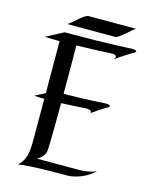

<svg xmlns="http://www.w3.org/2000/svg" viewBox="-122 -886 756 975"><g transform="rotate(15 256.0 -398.5)"><path d="M429 -383C439 -387 460 -404 417 -403C417 -403 332 -396 200 -395C200 -464 200 -545 199 -649C280 -651 358 -654 383 -656C383 -656 425 -658 399 -630C476 -682 486 -686 486 -686C496 -690 518 -706 474 -706C474 -706 370 -698 124 -698L33 -650C55 -649 82 -648 111 -648C111 -527 112 -446 112 -375L58 -347C75 -346 93 -345 112 -345V-145C113 -62 109 -28 69 12C97 4 202 1 329 1C329 1 402 1 466 -59C429 -42 375 -42 375 -42H154C194 -62 196 -95 196 -95C196 -95 200 -138 200 -346C255 -348 302 -351 325 -353C325 -353 367 -355 356 -335C419 -379 429 -383 429 -383ZM220 -809C197 -809 138 -744 125 -742H378C400 -742 459 -808 472 -809Z"/></g></svg>

Font: Quintessential
Style: Regular
Weight: 400
Designer: Astigmatic (AOETI)
Foundry: Astigmatic (AOETI)
Version: Version 1.000